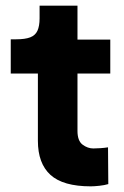

<svg xmlns="http://www.w3.org/2000/svg" viewBox="-20 -647 440 679"><path d="M301 12Q203 12 158.5 -28.5Q114 -69 114 -149V-387H18V-508H37Q69 -508 87 -515Q105 -522 112.5 -538.5Q120 -555 120 -582V-627H254V-507H370V-387H254V-184Q254 -149 272 -135.5Q290 -122 310 -122Q320 -122 335 -123Q350 -124 362 -126L363 4Q350 8 331.5 10Q313 12 301 12Z"/></svg>

Font: Inclusive Sans
Style: Bold
Weight: 700
Designer: Olivia King
Foundry: Olivia King
Version: Version 2.004